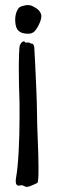

<svg xmlns="http://www.w3.org/2000/svg" viewBox="-20 -625 224 757"><path d="M43.9 71.8Q46.9 55.2 49.3 29.8Q51.8 4.4 53.5 -26.9Q55.2 -58.1 56.2 -93.8Q57.1 -129.4 57.1 -167Q57.1 -194.8 56.9 -222.9Q56.6 -251 55.2 -278.8Q55.2 -287.1 54.7 -306.2Q54.2 -325.2 54.2 -353Q54.2 -369.1 54.4 -384.8Q54.7 -400.4 55.2 -413.3Q55.7 -426.3 56.4 -434.8Q57.1 -443.4 58.1 -445.8Q62.5 -455.6 67.1 -459.2Q71.8 -462.9 75.2 -461.9Q77.1 -461.9 79.1 -458Q79.1 -456.5 84 -457.3Q88.9 -458 94.2 -457Q95.7 -457 96.7 -456.3Q97.7 -455.6 98.9 -454.8Q100.1 -454.1 101.8 -453.4Q103.5 -452.6 106 -453.1Q108.9 -453.1 111.6 -449Q114.3 -444.8 115.2 -438Q115.2 -434.6 116.2 -418.5Q117.2 -402.3 118.4 -378.9Q119.6 -355.5 120.8 -326.9Q122.1 -298.3 123.3 -270Q124.5 -241.7 125.2 -215.6Q126 -189.5 126 -170.9Q126 -150.4 127 -125Q127.9 -99.6 128.9 -72.5Q129.9 -45.4 130.9 -18.1Q131.8 9.3 131.8 33.2Q131.8 48.8 131.6 62.3Q131.3 75.7 129.9 86.9Q129.4 89.8 129.4 91.6Q129.4 93.3 128.2 94.7Q127 96.2 123.5 98.1Q120.1 100.1 112.8 103Q103 107.4 96.7 109.6Q90.3 111.8 85 111.8Q79.6 111.8 74.2 107.9Q70.3 106 67.4 105.5Q64.5 105 61.8 105.5Q59.1 106 56.9 106.7Q54.7 107.4 51.8 106.9Q47.9 106 44.9 102.3Q42 98.6 42 88.9Q42 85 42.5 81.1Q43 77.1 43.9 71.8ZM40 -542Q39.6 -549.3 40.5 -558.1Q41.5 -566.9 44.2 -575.2Q46.9 -583.5 51.3 -590.1Q55.7 -596.7 62 -599.1Q78.6 -605 89.8 -605Q99.6 -605 106.4 -601.8Q113.3 -598.6 120.1 -594.2Q129.9 -588.9 136.5 -579.6Q143.1 -570.3 143.1 -561Q143.1 -553.7 139.9 -543.9Q136.7 -534.2 131.8 -524.7Q127 -515.1 121.3 -507.6Q115.7 -500 110.8 -497.1Q102.5 -492.7 97.7 -492.4Q92.8 -492.2 87.9 -492.2Q65.4 -492.2 53.2 -503.4Q41 -514.6 40 -542Z"/></svg>

Font: Oregano
Style: Regular
Weight: 400
Version: Version 1.000